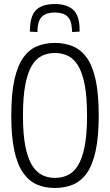

<svg xmlns="http://www.w3.org/2000/svg" viewBox="-20 -923 546 953"><path d="M252 10Q204 10 164.5 -6.5Q125 -23 96 -63.5Q67 -104 51.5 -173.5Q36 -243 36 -349Q36 -457 51.5 -527Q67 -597 95.5 -637Q124 -677 164 -693.5Q204 -710 252 -710Q301 -710 341 -693.5Q381 -677 410 -637.5Q439 -598 454.5 -528Q470 -458 470 -351Q470 -243 454.5 -173Q439 -103 410.5 -63Q382 -23 341.5 -6.5Q301 10 252 10ZM252 -40Q287 -40 316 -53.5Q345 -67 366.5 -101Q388 -135 400 -195.5Q412 -256 412 -349Q412 -444 400 -504.5Q388 -565 366.5 -599Q345 -633 316 -646.5Q287 -660 252 -660Q218 -660 189 -646.5Q160 -633 139 -599Q118 -565 106 -504Q94 -443 94 -349Q94 -256 106 -196Q118 -136 139.5 -102Q161 -68 189.5 -54Q218 -40 252 -40ZM252 -903Q308 -903 340 -877.5Q372 -852 375 -785Q375 -776 375 -766L338 -764Q338 -768 337.5 -771.5Q337 -775 337 -778Q335 -823 314 -842Q293 -861 252 -861Q211 -861 190 -842Q169 -823 166 -778Q166 -771 166 -764L128 -766Q128 -771 128.5 -775.5Q129 -780 129 -785Q132 -850 162.5 -876.5Q193 -903 252 -903Z"/></svg>

Font: Georama SemiCondensed Light
Style: Regular
Weight: 300
Width: 4
Designer: Jean-Baptiste Levee
Foundry: Production Type
Version: Version 1.000